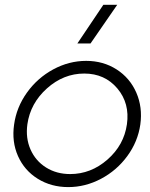

<svg xmlns="http://www.w3.org/2000/svg" viewBox="-20 -762 616 791"><path d="M38.1 -249Q47.9 -320.3 91.1 -380.6Q134.3 -440.9 199.2 -476.1Q264.2 -511.2 335 -511.2Q405.3 -511.2 460.2 -476.1Q515.1 -440.9 541.5 -380.6Q567.9 -320.3 558.1 -249Q547.9 -178.2 504.4 -118.9Q460.9 -59.6 396.2 -25.4Q331.5 8.8 261.2 8.8Q190.9 8.8 135.7 -25.4Q80.6 -59.6 54.2 -118.9Q27.8 -178.2 38.1 -249ZM92.8 -250Q85 -193.4 105.7 -146.2Q126.5 -99.1 169.7 -72Q212.9 -44.9 269 -44.9Q354.5 -44.9 422.6 -104.5Q490.7 -164.1 502.9 -250Q515.1 -336.4 463.4 -397.7Q411.6 -459 327.1 -459Q241.7 -459 173.3 -397.7Q105 -336.4 92.8 -250ZM298.8 -583 405.8 -742.2H462.9L353 -583Z"/></svg>

Font: Human Sans Light
Style: Italic
Weight: 300
Italic angle: -8°
Designer: Tim Radville
Foundry: Continuum
Version: Version 1.000;FEAKit 1.0